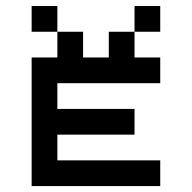

<svg xmlns="http://www.w3.org/2000/svg" viewBox="-20 -628 648 648"><path d="M434 -520.8V-607.6H520.8V-520.8ZM173.6 -434V-520.8H260.4V-434H347.2V-520.8H434V-434H520.8V-347.2H173.6V-260.4H434V-173.6H173.6V-86.8H520.8V0H86.8V-434ZM173.6 -520.8H86.8V-607.6H173.6Z"/></svg>

Font: 8-bit Operator+ 8
Style: Regular
Weight: 400
Designer: GrandChaos9000
Version: Version 1.3.0 - August 1, 2014